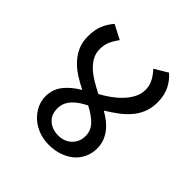

<svg xmlns="http://www.w3.org/2000/svg" viewBox="-177 -783 927 927"><g transform="rotate(45 287.0 -319.5)"><path d="M519 -508Q519 -469 506.5 -438Q494 -407 472.5 -382Q451 -357 422.5 -336Q394 -315 363 -296Q470 -236 470 -144Q470 -111 457 -82.5Q444 -54 420.5 -34Q397 -14 364 -2.5Q331 9 292 9Q254 9 221.5 -3.5Q189 -16 165.5 -37.5Q142 -59 128.5 -87Q115 -115 115 -145Q115 -193 142.5 -228.5Q170 -264 219 -293Q186 -309 156 -328.5Q126 -348 103.5 -372.5Q81 -397 68 -427Q55 -457 55 -495Q55 -540 68 -571.5Q81 -603 104 -629L177 -591Q158 -565 148.5 -542.5Q139 -520 139 -492Q139 -463 152.5 -439.5Q166 -416 187.5 -397Q209 -378 235.5 -362.5Q262 -347 288 -334Q314 -348 340 -366.5Q366 -385 387 -407Q408 -429 421.5 -455Q435 -481 435 -510Q435 -539 421.5 -563.5Q408 -588 389 -608L456 -648Q484 -625 501.5 -590Q519 -555 519 -508ZM388 -148Q388 -184 362 -211Q336 -238 292 -260Q274 -251 257 -240Q240 -229 226.5 -215Q213 -201 205 -184Q197 -167 197 -145Q197 -102 224.5 -78.5Q252 -55 292 -55Q311 -55 328.5 -61Q346 -67 359 -79Q372 -91 380 -108Q388 -125 388 -148Z"/></g></svg>

Font: Mukta
Style: Regular
Weight: 400
Designer: Girish Dalvi and Yashodeep Gholap
Foundry: Ek Type
Version: Version 2.538;PS 1.001;hotconv 16.6.51;makeotf.lib2.5.65220;